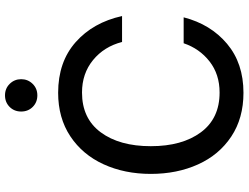

<svg xmlns="http://www.w3.org/2000/svg" viewBox="-130 -832 969 748"><g transform="rotate(-90 354.0 -457.5)"><path d="M51 -354Q51 -456 88.5 -538Q126 -620 197.5 -667.5Q269 -715 367 -715Q487 -715 564 -647Q641 -579 666 -466H565Q547 -536 494.5 -579Q442 -622 368 -622Q267 -622 213 -549Q159 -476 159 -354Q159 -232 213 -159Q267 -86 368 -86Q439 -86 489 -125Q539 -164 560 -226H661Q634 -121 558 -57Q482 7 367 7Q268 7 196.5 -40.5Q125 -88 88 -170Q51 -252 51 -354ZM312 -904Q330 -922 357 -922Q384 -922 402 -903.5Q420 -885 420 -859Q420 -833 402 -814.5Q384 -796 357 -796Q330 -796 312 -814Q294 -832 294 -859Q294 -886 312 -904Z"/></g></svg>

Font: Lopes Sans Medium
Style: Regular
Weight: 500
Designer: Gabriel Lam, Diego Maldonado
Foundry: TypeRant, Foresti Design
Version: Version 4.000